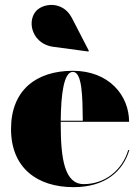

<svg xmlns="http://www.w3.org/2000/svg" viewBox="-20 -762 578 792"><path d="M199 -569 344.5 -549.5 346.5 -552.5 276.5 -688C238.5 -762 151 -749.5 124 -710.5C91 -662.5 119 -580 199 -569ZM513.5 -143H509C484 -59.5 412.5 -2.5 325.5 -2.5C246.5 -2.5 230.5 -106 230.5 -250C230.5 -253 230.5 -256.5 230.5 -259.5H512.5C512.5 -368.5 429.5 -470 280.5 -470C129.5 -470 25.5 -390 25.5 -230C25.5 -70 132.5 10 283.5 10C414.5 10 487.5 -56 513.5 -143ZM280.5 -465.5C319.5 -465.5 320.5 -361 321.5 -264H230.5C231.5 -372 243 -465.5 280.5 -465.5Z"/></svg>

Font: Bodoni* 36pt Fatface
Style: Regular
Weight: 900
Version: Version 2.3